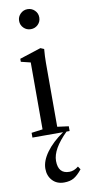

<svg xmlns="http://www.w3.org/2000/svg" viewBox="-100 -694 459 988"><g transform="rotate(-10 129.0 -199.5)"><path d="M67.4 -603Q67.4 -624.5 83 -639.9Q98.6 -655.3 120.1 -655.3Q142.1 -655.3 157.5 -640.1Q172.9 -625 172.9 -603Q172.9 -581.1 157.5 -565.9Q142.1 -550.8 120.1 -550.8Q98.1 -550.8 82.8 -565.9Q67.4 -581.1 67.4 -603ZM30.8 0V-24.9L89.4 -32.7V-382.3L39.6 -394.5V-410.2L150.9 -446.3L169.4 -438.5Q166 -400.9 166 -366.2V-32.7L225.1 -24.9V0H209Q129.4 78.1 129.4 139.2Q129.4 206.5 187.5 206.5Q212.4 206.5 235.4 187.5L246.1 203.6Q223.1 232.4 202.9 244.1Q182.6 255.9 151.9 255.9Q113.8 255.9 91.1 231.4Q68.4 207 68.4 169.4Q68.4 128.9 100.6 84.5Q132.8 40 190.9 0Z"/></g></svg>

Font: Elstob
Style: Regular
Weight: 400
Designer: Peter S. Baker
Version: Version 1.015